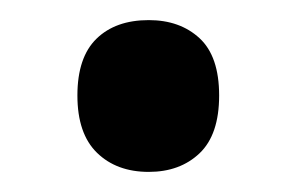

<svg xmlns="http://www.w3.org/2000/svg" viewBox="-20 -447 294 191"><path d="M57 -352Q57 -390 76 -408.5Q95 -427 128 -427Q159 -427 178.5 -409Q198 -391 198 -352Q198 -313 178.5 -294.5Q159 -276 128 -276Q96 -276 76.5 -295Q57 -314 57 -352Z"/></svg>

Font: Noto Sans Devanagari Condensed SemiBold
Style: Regular
Weight: 600
Width: 3
Designer: Jelle Bosma - Monotype Design Team
Foundry: Monotype Imaging Inc.
Version: Version 2.004; ttfautohint (v1.8.4.7-5d5b)